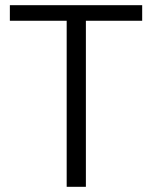

<svg xmlns="http://www.w3.org/2000/svg" viewBox="-20 -720 587 740"><path d="M237 -640H18V-700H528V-640H311V0H237Z"/></svg>

Font: Sarabun Light
Style: Regular
Weight: 300
Designer: Suppakit Chalermlarp | Katatrad Co.,Ltd.
Foundry: Cadson Demak Co.,Ltd.
Version: Version 1.000; ttfautohint (v1.6)